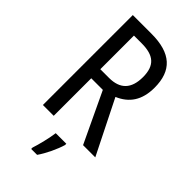

<svg xmlns="http://www.w3.org/2000/svg" viewBox="-284 -785 1078 1078"><g transform="rotate(45 254.5 -246.5)"><path d="M228 -714H80V0H166V-298H258L399 0H496L336 -320C412 -352 455 -412 455 -512C455 -647 384 -714 228 -714ZM227 -637C323 -637 367 -600 367 -508C367 -416 323 -370 235 -370H166V-637ZM327 71V61H243C238 102 220 175 208 210V221H255C284 180 314 116 327 71Z"/></g></svg>

Font: Noto Sans Gurmukhi UI Condensed
Style: Regular
Weight: 400
Width: 3
Designer: Jelle Bosma - Monotype Design Team
Foundry: Monotype Imaging Inc.
Version: Version 2.004